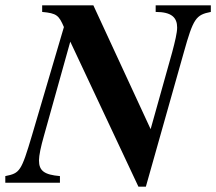

<svg xmlns="http://www.w3.org/2000/svg" viewBox="-47 -689 815 724"><path d="M748 -669H540V-644C600 -644 621 -623 621 -585C621 -566 613 -532 602 -491L521 -202L305 -669H112V-644C167 -639 175 -631 194 -587L74 -180C33 -42 28 -36 -27 -25V0H179V-25C120 -30 100 -45 100 -84C100 -103 107 -136 119 -178L218 -532L475 15H503L646 -491C682 -620 692 -633 748 -644Z"/></svg>

Font: XITS
Style: Bold Italic
Weight: 700
Italic angle: -16.33°
Designer: MicroPress Inc., with final additions and corrections provided by Coen Hoffman, Elsevier (retired)
Version: Version 1.105